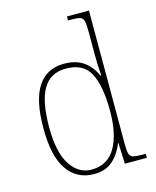

<svg xmlns="http://www.w3.org/2000/svg" viewBox="-115 -839 752 928"><g transform="rotate(-15 261.0 -375.0)"><path d="M240 10Q156 10 108 -57.5Q60 -125 60 -267Q60 -408 105 -475.5Q150 -543 236 -543Q296 -543 334 -516Q372 -489 392 -442H396Q394 -469 393 -494.5Q392 -520 392 -543V-660Q392 -698 388 -714.5Q384 -731 370.5 -735.5Q357 -740 327 -740H310V-760H420V-91Q420 -58 424.5 -43Q429 -28 444 -24Q459 -20 492 -20H506V0H396L392 -105H390Q370 -54 334.5 -22Q299 10 240 10ZM236 -14Q315 -15 354 -81.5Q393 -148 393 -265Q393 -389 360 -453.5Q327 -518 239 -518Q161 -518 124.5 -455.5Q88 -393 88 -264Q88 -139 129 -76Q170 -13 236 -14Z"/></g></svg>

Font: Noto Serif Bengali SemiCondensed Thin
Style: Regular
Weight: 100
Width: 4
Designer: Juan Bruce, Universal Thirst, Indian Type Foundry and the Monotype Design Team.
Foundry: Monotype Imaging Inc.
Version: Version 2.003; ttfautohint (v1.8.4.7-5d5b)